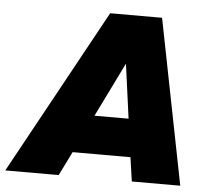

<svg xmlns="http://www.w3.org/2000/svg" viewBox="-89 -721 851 774"><g transform="rotate(5 336.0 -334.0)"><path d="M-40 0 326 -668H536L668 0H472L458 -97H224L176 0ZM299 -251H437L407 -471Z"/></g></svg>

Font: Gantari Black
Style: Italic
Weight: 900
Italic angle: -10°
Version: Version 1.000